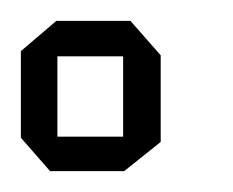

<svg xmlns="http://www.w3.org/2000/svg" viewBox="-20 -734 223 184"><path d="M35 -680V-714H105L134 -681V-680ZM28 -570 0 -602V-603H98V-570ZM0 -603V-685L34 -714H35V-603ZM98 -570V-680H134V-598L99 -570Z"/></svg>

Font: Foldit Light
Style: Regular
Weight: 300
Version: Version 1.003